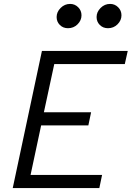

<svg xmlns="http://www.w3.org/2000/svg" viewBox="-20 -960 672 980"><path d="M45 0 194 -700H632L617 -633H257L204 -387H445L431 -320H190L136 -67H501L487 0ZM327 -816Q302 -816 285.5 -832.5Q269 -849 269 -873Q269 -899 289.5 -919.5Q310 -940 338 -940Q362 -940 379 -923Q396 -906 396 -882Q396 -856 376 -836Q356 -816 327 -816ZM531 -816Q506 -816 489.5 -832.5Q473 -849 473 -873Q473 -899 493.5 -919.5Q514 -940 542 -940Q566 -940 583 -923Q600 -906 600 -882Q600 -856 580 -836Q560 -816 531 -816Z"/></svg>

Font: Red Hat Mono
Style: Italic
Weight: 400
Italic angle: -12°
Monospace: yes
Designer: Pentagram, MCKL
Foundry: MCKL
Version: Version 1.030